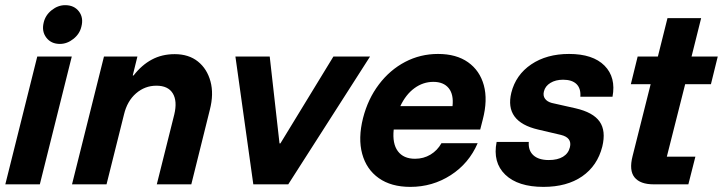

<svg xmlns="http://www.w3.org/2000/svg" viewBox="-20 -721 2828 751"><path d="M0.8 0 125.8 -500H260.8L135.8 0ZM214.2 -549.2Q180 -549.2 161.2 -573.8Q142.5 -598.3 150.8 -632.5Q157.5 -661.7 182.1 -681.2Q206.7 -700.8 235 -700.8Q270 -700.8 288.8 -676.2Q307.5 -651.7 298.3 -616.7Q291.7 -588.3 267.1 -568.8Q242.5 -549.2 214.2 -549.2Z M261.7 0 386.7 -500H517.5L499.2 -425.8H502.5Q534.2 -466.7 573.8 -487.9Q613.3 -509.2 663.3 -509.2Q718.3 -509.2 754.2 -480.4Q790 -451.7 803.3 -402.5Q816.7 -353.3 800.8 -291.7L728.3 0H593.3L661.7 -273.3Q674.2 -325.8 655.8 -355.8Q637.5 -385.8 591.7 -385.8Q546.7 -385.8 512.1 -355.8Q477.5 -325.8 465 -273.3L396.7 0Z M970.8 0 900.8 -500H1035L1073.3 -160H1076.7L1284.2 -500H1427.5L1107.5 0Z M1585 10Q1510 10 1461.7 -24.2Q1413.3 -58.3 1396.7 -119.2Q1380 -180 1400 -259.2Q1419.2 -334.2 1462.1 -390.8Q1505 -447.5 1564.6 -478.8Q1624.2 -510 1693.3 -510Q1765 -510 1810.8 -477.5Q1856.7 -445 1872.5 -387.5Q1888.3 -330 1868.3 -253.3L1858.3 -214.2H1520Q1514.2 -159.2 1536.2 -129.6Q1558.3 -100 1603.3 -100Q1636.7 -100 1663.8 -116.2Q1690.8 -132.5 1706.7 -160.8H1848.3Q1814.2 -81.7 1742.9 -35.8Q1671.7 10 1585 10ZM1545.8 -305.8H1750Q1755 -351.7 1735 -376.2Q1715 -400.8 1675 -400.8Q1635 -400.8 1601.2 -376.2Q1567.5 -351.7 1545.8 -305.8Z M2105.8 10Q2005.8 10 1956.2 -37.9Q1906.7 -85.8 1922.5 -165.8H2048.3Q2045.8 -132.5 2066.2 -113.8Q2086.7 -95 2126.7 -95Q2160.8 -95 2182.1 -107.9Q2203.3 -120.8 2209.2 -145Q2218.3 -182.5 2174.2 -193.3L2085 -214.2Q1952.5 -245 1980 -358.3Q1997.5 -428.3 2057.9 -469.2Q2118.3 -510 2205.8 -510Q2299.2 -510 2344.6 -464.2Q2390 -418.3 2375.8 -342.5H2250Q2252.5 -375 2235 -392.1Q2217.5 -409.2 2182.5 -409.2Q2153.3 -409.2 2132.9 -396.7Q2112.5 -384.2 2107.5 -363.3Q2103.3 -346.7 2111.7 -335Q2120 -323.3 2138.3 -318.3L2230.8 -297.5Q2300 -281.7 2325.4 -245.4Q2350.8 -209.2 2335.8 -147.5Q2316.7 -72.5 2257.1 -31.2Q2197.5 10 2105.8 10Z M2536.7 0Q2484.2 0 2462.1 -27.1Q2440 -54.2 2454.2 -110L2525 -391.7H2447.5L2474.2 -500H2553.3L2590.8 -650H2722.5L2685 -500H2787.5L2760.8 -391.7H2660L2588.3 -108.3H2700L2672.5 0Z"/></svg>

Font: Funnel Sans
Style: Bold Italic
Weight: 700
Italic angle: -14.036°
Designer: NORD ID, Kristian Moeller
Foundry: Dicotype
Version: Version 1.000